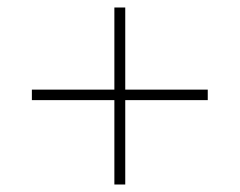

<svg xmlns="http://www.w3.org/2000/svg" viewBox="-20 -569 640 512"><path d="M314 -549V-330H534V-302H314V-77H285V-302H65V-330H285V-549Z"/></svg>

Font: Human Sans ExtraLight
Style: Regular
Weight: 200
Designer: Tim Radville
Foundry: Continuum
Version: Version 1.000;FEAKit 1.0